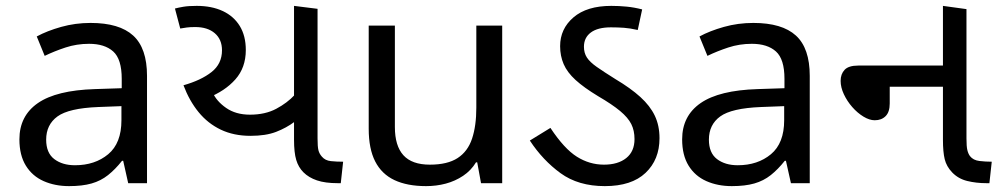

<svg xmlns="http://www.w3.org/2000/svg" viewBox="-20 -623 3401 653"><path d="M288 -545Q386 -545 433 -502Q480 -459 480 -365V0H416L399 -76H395Q372 -47 347.5 -27.5Q323 -8 291.5 1Q260 10 215 10Q167 10 128.5 -7Q90 -24 68 -59.5Q46 -95 46 -149Q46 -229 109 -272.5Q172 -316 303 -320L394 -323V-355Q394 -422 365 -448Q336 -474 283 -474Q241 -474 203 -461.5Q165 -449 132 -433L105 -499Q140 -518 188 -531.5Q236 -545 288 -545ZM314 -259Q214 -255 175.5 -227Q137 -199 137 -148Q137 -103 164.5 -82Q192 -61 235 -61Q303 -61 348 -98.5Q393 -136 393 -214V-262Z M832 -161Q775 -161 731 -182Q687 -203 655.5 -241.5Q624 -280 604 -333Q664 -350 699.5 -378Q735 -406 735 -452Q735 -489 710.5 -510Q686 -531 644 -531Q626 -531 615.5 -529.5Q605 -528 593 -526L575 -594Q586 -597 603.5 -600Q621 -603 649 -603Q700 -603 737.5 -585.5Q775 -568 795.5 -534.5Q816 -501 816 -453Q816 -393 780.5 -353Q745 -313 686 -290L703 -309Q716 -279 749 -256Q782 -233 830 -233Q882 -233 919.5 -253Q957 -273 982 -300V-209Q954 -188 919 -174.5Q884 -161 832 -161ZM1129 0Q1086 0 1058 -9.5Q1030 -19 1012 -37Q995 -54 987.5 -79Q980 -104 980 -148V-603L1060 -593V-152Q1060 -124 1063 -112Q1066 -100 1075 -90Q1086 -77 1105.5 -75Q1125 -73 1147 -73L1139 0Z M1688 -536V0H1616L1603 -71H1599Q1582 -43 1555 -25Q1528 -7 1496 1.5Q1464 10 1429 10Q1365 10 1321.5 -10.5Q1278 -31 1256 -74Q1234 -117 1234 -185V-536H1323V-191Q1323 -127 1352 -95Q1381 -63 1442 -63Q1502 -63 1536.5 -85.5Q1571 -108 1585.5 -151.5Q1600 -195 1600 -257V-536Z M2037 10Q1947 10 1886.5 -34Q1826 -78 1782 -145L1852 -188Q1899 -117 1942 -90Q1985 -63 2034 -63Q2082 -63 2110 -85.5Q2138 -108 2138 -150Q2138 -179 2127 -201Q2116 -223 2089 -245.5Q2062 -268 2014 -296Q1966 -325 1937.5 -351Q1909 -377 1897 -405Q1885 -433 1885 -466Q1885 -525 1930.5 -564Q1976 -603 2059 -603Q2085 -603 2111 -600.5Q2137 -598 2164 -591L2149 -521Q2123 -527 2102 -528.5Q2081 -530 2058 -530Q2013 -530 1989.5 -512.5Q1966 -495 1966 -464Q1966 -443 1976 -427.5Q1986 -412 2009.5 -395.5Q2033 -379 2073 -354Q2125 -323 2158 -293Q2191 -263 2207 -229.5Q2223 -196 2223 -153Q2223 -80 2175.5 -35Q2128 10 2037 10Z M2542 -545Q2640 -545 2687 -502Q2734 -459 2734 -365V0H2670L2653 -76H2649Q2626 -47 2601.5 -27.5Q2577 -8 2545.5 1Q2514 10 2469 10Q2421 10 2382.5 -7Q2344 -24 2322 -59.5Q2300 -95 2300 -149Q2300 -229 2363 -272.5Q2426 -316 2557 -320L2648 -323V-355Q2648 -422 2619 -448Q2590 -474 2537 -474Q2495 -474 2457 -461.5Q2419 -449 2386 -433L2359 -499Q2394 -518 2442 -531.5Q2490 -545 2542 -545ZM2568 -259Q2468 -255 2429.5 -227Q2391 -199 2391 -148Q2391 -103 2418.5 -82Q2446 -61 2489 -61Q2557 -61 2602 -98.5Q2647 -136 2647 -214V-262Z M3335 0Q3300 0 3269.5 -7.5Q3239 -15 3218 -37Q3199 -57 3193 -81.5Q3187 -106 3187 -148V-603L3267 -592V-152Q3267 -125 3270 -112.5Q3273 -100 3279 -92Q3290 -78 3311 -75.5Q3332 -73 3353 -73L3345 0ZM2955 -214Q2937 -214 2916.5 -226.5Q2896 -239 2878.5 -259Q2861 -279 2850 -302.5Q2839 -326 2839 -348Q2839 -371 2852.5 -385.5Q2866 -400 2899 -400H3223V-328H3006V-271Q3006 -242 2992 -228Q2978 -214 2955 -214Z"/></svg>

Font: guzrati15
Style: Regular
Weight: 400
Designer: Jelle Bosma - Monotype Design Team
Foundry: Monotype Imaging Inc.
Version: Version 2.006